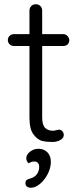

<svg xmlns="http://www.w3.org/2000/svg" viewBox="-20 -670 379 906"><path d="M179 -453V-118Q179 -80 193 -66.5Q207 -53 230 -53Q236 -53 245 -55.5Q254 -58 259 -58Q268 -58 274.5 -50.5Q281 -43 281 -33Q281 -19 265 -9.5Q249 0 227 0Q200 0 179 -5Q158 -10 138.5 -35Q119 -60 119 -115V-453H46Q34 -453 25.5 -461Q17 -469 17 -481Q17 -493 25.5 -501Q34 -509 46 -509H119V-620Q119 -633 127.5 -641.5Q136 -650 149 -650Q162 -650 170.5 -641.5Q179 -633 179 -620V-509H279Q290 -509 298.5 -500Q307 -491 307 -480Q307 -468 299 -460.5Q291 -453 279 -453ZM126 216Q115 216 107.5 210.5Q100 205 100 194Q100 184 105 180Q110 176 120.5 173Q131 170 136 167Q150 160 157.5 146.5Q165 133 165 117Q165 106 159 99Q153 92 143 92Q126 92 116 101Q104 91 104 77Q104 59 122 45.5Q140 32 161 32Q187 32 203.5 48.5Q220 65 220 94Q220 122 205.5 150.5Q191 179 169 197.5Q147 216 126 216Z"/></svg>

Font: Quicksand
Style: Regular
Weight: 400
Designer: Andrew Paglinawan
Foundry: Andrew Paglinawan
Version: Version 3.000